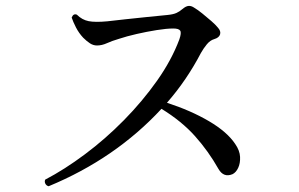

<svg xmlns="http://www.w3.org/2000/svg" viewBox="-20 -667 1040 667"><path d="M149 -20Q141 -22 137.5 -29Q134 -36 137 -43Q204 -78 275 -131Q346 -184 410.5 -249.5Q475 -315 525.5 -386.5Q576 -458 603 -530Q611 -553 606 -560.5Q601 -568 582 -568Q559 -568 524.5 -562.5Q490 -557 455 -549Q420 -541 393 -532Q369 -525 351.5 -517Q334 -509 317 -509Q304 -509 292.5 -516.5Q281 -524 269 -536Q254 -552 244 -571.5Q234 -591 229 -606Q235 -621 247 -616Q265 -598 288 -593.5Q311 -589 353 -593Q379 -596 415.5 -600Q452 -604 491.5 -608Q531 -612 562 -615Q582 -617 593 -622Q604 -627 613 -635Q626 -646 635.5 -646.5Q645 -647 655 -640Q667 -633 683 -620Q699 -607 714 -594Q729 -581 737 -571Q748 -559 744.5 -547.5Q741 -536 724 -531Q710 -527 698.5 -513Q687 -499 678 -483Q654 -437 624.5 -393.5Q595 -350 560 -310Q643 -283 706 -246Q769 -209 797 -167Q813 -144 814 -122Q815 -100 807.5 -84Q800 -68 788 -62Q757 -49 739 -80Q704 -142 657.5 -194Q611 -246 541 -289Q381 -116 149 -20Z"/></svg>

Font: Zen Old Mincho Medium
Style: Regular
Weight: 500
Designer: Yoshimichi Ohira
Foundry: Positype
Version: Version 1.500